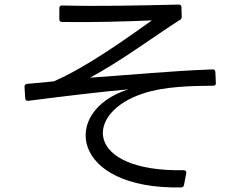

<svg xmlns="http://www.w3.org/2000/svg" viewBox="-20 -783 1040 838"><path d="M793 -27C794 -36 790 -40 781 -40C346 -33 347 -292 605 -375C696 -406 816 -408 911 -409C919 -409 923 -413 922 -421L920 -469C919 -477 915 -481 907 -480C729 -474 551 -456 373 -444C506 -515 658 -628 765 -696C771 -699 773 -703 773 -710L772 -751C772 -759 768 -763 760 -763C592 -759 408 -755 251 -759C243 -760 239 -755 239 -747V-699C239 -691 243 -687 251 -687C383 -685 523 -689 643 -694C533 -616 360 -491 215 -428C177 -424 138 -420 98 -417C91 -416 87 -412 87 -404L90 -354C91 -346 95 -342 103 -343C275 -365 427 -383 540 -393C244 -299 287 44 769 35C777 35 781 32 783 25Z"/></svg>

Font: LINE Seed JP App_OTF Regular
Style: Regular
Weight: 400
Designer: LY Corporation & Fontrix & Fontworks
Version: Version 1.002